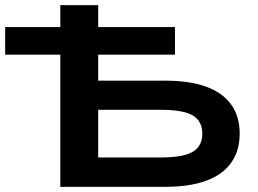

<svg xmlns="http://www.w3.org/2000/svg" viewBox="-40 -725 1000 745"><path d="M194 0V-513H-20V-620H194V-705H341V-620H639V-513H341V-412H600Q695 -412 759 -389Q823 -366 856.5 -320Q890 -274 890 -207Q890 -140 857 -93.5Q824 -47 759.5 -23.5Q695 0 600 0ZM341 -114H582Q671 -114 708 -136Q745 -158 745 -206Q745 -255 708 -277Q671 -299 582 -299H341Z"/></svg>

Font: Nunito Sans 10pt Expanded
Style: Bold
Weight: 700
Width: 7
Designer: Vernon Adams
Foundry: Vernon Adams
Version: Version 3.101;gftools[0.9.27]